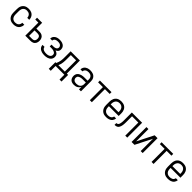

<svg xmlns="http://www.w3.org/2000/svg" viewBox="605 -2605 4839 4839"><g transform="rotate(45 3025.0 -185.0)"><path d="M271 12Q243 12 215 6.5Q187 1 162 -12.5Q137 -26 117.5 -47.5Q98 -69 86 -94.5Q74 -120 69.5 -148.5Q65 -177 65 -205V-325Q65 -353 69.5 -381.5Q74 -410 86 -435.5Q98 -461 117.5 -482.5Q137 -504 162 -517.5Q187 -531 215 -536.5Q243 -542 271 -542Q298 -542 324 -538Q350 -534 374 -523Q398 -512 417.5 -494.5Q437 -477 450.5 -454Q464 -431 470.5 -405.5Q477 -380 477 -354V-353H406Q406 -379 396 -404Q386 -429 367 -446.5Q348 -464 322.5 -471Q297 -478 271 -478Q252 -478 233 -474Q214 -470 197.5 -459.5Q181 -449 168.5 -434Q156 -419 149 -401Q142 -383 139 -363.5Q136 -344 136 -325V-205Q136 -186 139 -166.5Q142 -147 149 -129Q156 -111 168.5 -96Q181 -81 197.5 -70.5Q214 -60 233 -56Q252 -52 271 -52Q297 -52 322.5 -59Q348 -66 367 -83.5Q386 -101 396 -126Q406 -151 406 -177H477V-176Q477 -150 470.5 -124.5Q464 -99 450.5 -76Q437 -53 417.5 -35.5Q398 -18 374 -7Q350 4 324 8Q298 12 271 12Z M689 0V-466H579V-530H760V-324H875Q896 -324 917.5 -320Q939 -316 958.5 -306Q978 -296 993 -280.5Q1008 -265 1017.5 -245.5Q1027 -226 1031 -204.5Q1035 -183 1035 -162Q1035 -140 1031 -118.5Q1027 -97 1017.5 -78Q1008 -59 993 -43Q978 -27 958.5 -17.5Q939 -8 917.5 -4Q896 0 875 0ZM760 -64H875Q894 -64 912 -70.5Q930 -77 942 -91.5Q954 -106 959 -124.5Q964 -143 964 -162Q964 -181 959 -199.5Q954 -218 942 -232Q930 -246 912 -252.5Q894 -259 875 -259H760Z M1379 12Q1354 12 1329 9.5Q1304 7 1280 -0.5Q1256 -8 1234 -20.5Q1212 -33 1195.5 -51.5Q1179 -70 1170 -94Q1161 -118 1161 -143H1232Q1232 -127 1239 -112.5Q1246 -98 1258 -87Q1270 -76 1285 -69.5Q1300 -63 1315.5 -59Q1331 -55 1347 -53.5Q1363 -52 1379 -52Q1395 -52 1411.5 -53.5Q1428 -55 1444 -59.5Q1460 -64 1475 -71.5Q1490 -79 1502 -91Q1514 -103 1520 -118.5Q1526 -134 1526 -151Q1526 -167 1519.5 -183Q1513 -199 1500.5 -209.5Q1488 -220 1472.5 -226.5Q1457 -233 1441 -237Q1425 -241 1408.5 -242.5Q1392 -244 1375 -244H1316V-308H1375Q1389 -308 1403 -309Q1417 -310 1431 -313.5Q1445 -317 1458 -323Q1471 -329 1481.5 -338.5Q1492 -348 1497 -362Q1502 -376 1502 -390Q1502 -411 1490.5 -430Q1479 -449 1461 -460Q1443 -471 1421.5 -474.5Q1400 -478 1379 -478Q1358 -478 1337 -474.5Q1316 -471 1298 -461Q1280 -451 1268 -432.5Q1256 -414 1256 -394V-392H1185V-395Q1185 -418 1192.5 -440Q1200 -462 1214.5 -479.5Q1229 -497 1248 -509.5Q1267 -522 1289 -529.5Q1311 -537 1333.5 -539.5Q1356 -542 1379 -542Q1402 -542 1425 -539.5Q1448 -537 1470 -529.5Q1492 -522 1511.5 -509Q1531 -496 1545 -477.5Q1559 -459 1566 -436.5Q1573 -414 1573 -391Q1573 -372 1568 -353.5Q1563 -335 1551.5 -320Q1540 -305 1524 -294.5Q1508 -284 1491 -277Q1512 -271 1532 -260Q1552 -249 1567.5 -232.5Q1583 -216 1590 -194Q1597 -172 1597 -150Q1597 -124 1589 -99.5Q1581 -75 1564.5 -55.5Q1548 -36 1526 -22.5Q1504 -9 1479.5 -1.5Q1455 6 1429.5 9Q1404 12 1379 12Z M1698 172V-64H1727Q1742 -95 1752.5 -128Q1763 -161 1768.5 -194.5Q1774 -228 1775 -262.5Q1776 -297 1776 -331V-530H2105V-64H2152V172H2081V0H1769V172ZM1804 -64H2034V-466H1847V-331Q1847 -297 1846 -263Q1845 -229 1840.5 -195Q1836 -161 1827 -128Q1818 -95 1804 -64Z M2428 12Q2396 12 2364.5 3.5Q2333 -5 2309.5 -27Q2286 -49 2275.5 -80Q2265 -111 2265 -143Q2265 -169 2273 -195.5Q2281 -222 2298.5 -242Q2316 -262 2339.5 -275Q2363 -288 2389 -295.5Q2415 -303 2441.5 -305.5Q2468 -308 2495 -308H2602V-355Q2602 -372 2598.5 -388.5Q2595 -405 2587 -420Q2579 -435 2566.5 -446.5Q2554 -458 2538.5 -465Q2523 -472 2506 -475Q2489 -478 2472 -478Q2450 -478 2427.5 -473.5Q2405 -469 2386.5 -457Q2368 -445 2356 -425Q2344 -405 2344 -382H2273Q2273 -406 2280.5 -429.5Q2288 -453 2302 -472Q2316 -491 2336 -505Q2356 -519 2378.5 -527.5Q2401 -536 2424.5 -539Q2448 -542 2472 -542Q2498 -542 2524 -538Q2550 -534 2574 -523.5Q2598 -513 2617.5 -495.5Q2637 -478 2650 -455Q2663 -432 2668 -406.5Q2673 -381 2673 -355V0H2602V-89Q2591 -65 2572.5 -45Q2554 -25 2530.5 -12Q2507 1 2480.5 6.5Q2454 12 2428 12ZM2454 -52Q2482 -52 2510 -59.5Q2538 -67 2559.5 -84.5Q2581 -102 2591.5 -129Q2602 -156 2602 -184V-244H2495Q2478 -244 2460.5 -243Q2443 -242 2426 -238Q2409 -234 2393 -227.5Q2377 -221 2363.5 -210.5Q2350 -200 2343 -183.5Q2336 -167 2336 -150Q2336 -128 2345.5 -107.5Q2355 -87 2372 -74Q2389 -61 2410.5 -56.5Q2432 -52 2454 -52Z M2989 0V-466H2818V-530H3232V-466H3061V0Z M3577 12Q3548 12 3519.5 7Q3491 2 3465.5 -11.5Q3440 -25 3420 -46Q3400 -67 3387.5 -93Q3375 -119 3370 -147.5Q3365 -176 3365 -205V-325Q3365 -354 3370 -382Q3375 -410 3387 -436Q3399 -462 3419 -483.5Q3439 -505 3464 -518Q3489 -531 3517.5 -536.5Q3546 -542 3575 -542Q3604 -542 3632.5 -536.5Q3661 -531 3686 -518Q3711 -505 3731 -483.5Q3751 -462 3763 -436Q3775 -410 3780 -382Q3785 -354 3785 -325V-233H3436V-205Q3436 -185 3439 -165.5Q3442 -146 3450 -128Q3458 -110 3471 -95Q3484 -80 3501 -70Q3518 -60 3537.5 -56Q3557 -52 3577 -52Q3599 -52 3621.5 -56Q3644 -60 3664 -71Q3684 -82 3697 -101.5Q3710 -121 3712 -143H3783Q3781 -119 3772.5 -96.5Q3764 -74 3749 -55Q3734 -36 3714 -23Q3694 -10 3671.5 -2Q3649 6 3625 9Q3601 12 3577 12ZM3436 -297H3714V-325Q3714 -345 3711 -364Q3708 -383 3700 -401Q3692 -419 3679.5 -434.5Q3667 -450 3650 -460Q3633 -470 3614 -474Q3595 -478 3575 -478Q3555 -478 3536 -474Q3517 -470 3500 -460Q3483 -450 3470.5 -434.5Q3458 -419 3450 -401Q3442 -383 3439 -364Q3436 -345 3436 -325Z M4252 0V-466H4028V-270Q4028 -248 4027.5 -225.5Q4027 -203 4025 -180.5Q4023 -158 4019 -135.5Q4015 -113 4007.5 -92Q4000 -71 3987.5 -51.5Q3975 -32 3956 -20.5Q3937 -9 3914.5 -4.5Q3892 0 3869 0V-64Q3885 -64 3900 -70Q3915 -76 3925 -87.5Q3935 -99 3940 -114.5Q3945 -130 3948 -145Q3951 -160 3953 -175.5Q3955 -191 3956 -207Q3957 -223 3957 -238.5Q3957 -254 3957 -270V-530H4323V0Z M4477 0V-530H4548V-91L4770 -530H4873V0H4802V-439L4580 0Z M5189 0V-466H5018V-530H5432V-466H5261V0Z M5777 12Q5748 12 5719.5 7Q5691 2 5665.5 -11.5Q5640 -25 5620 -46Q5600 -67 5587.5 -93Q5575 -119 5570 -147.5Q5565 -176 5565 -205V-325Q5565 -354 5570 -382Q5575 -410 5587 -436Q5599 -462 5619 -483.5Q5639 -505 5664 -518Q5689 -531 5717.5 -536.5Q5746 -542 5775 -542Q5804 -542 5832.5 -536.5Q5861 -531 5886 -518Q5911 -505 5931 -483.5Q5951 -462 5963 -436Q5975 -410 5980 -382Q5985 -354 5985 -325V-233H5636V-205Q5636 -185 5639 -165.5Q5642 -146 5650 -128Q5658 -110 5671 -95Q5684 -80 5701 -70Q5718 -60 5737.5 -56Q5757 -52 5777 -52Q5799 -52 5821.5 -56Q5844 -60 5864 -71Q5884 -82 5897 -101.5Q5910 -121 5912 -143H5983Q5981 -119 5972.5 -96.5Q5964 -74 5949 -55Q5934 -36 5914 -23Q5894 -10 5871.5 -2Q5849 6 5825 9Q5801 12 5777 12ZM5636 -297H5914V-325Q5914 -345 5911 -364Q5908 -383 5900 -401Q5892 -419 5879.5 -434.5Q5867 -450 5850 -460Q5833 -470 5814 -474Q5795 -478 5775 -478Q5755 -478 5736 -474Q5717 -470 5700 -460Q5683 -450 5670.5 -434.5Q5658 -419 5650 -401Q5642 -383 5639 -364Q5636 -345 5636 -325Z"/></g></svg>

Font: Lode
Style: Regular
Weight: 400
Monospace: yes
Designer: Belleve Invis
Foundry: Belleve Invis
Version: Version 29.2.0; ttfautohint (v1.8.3)